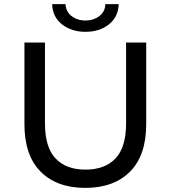

<svg xmlns="http://www.w3.org/2000/svg" viewBox="-20 -907 831 935"><path d="M395 8Q257 8 178 -71Q99 -150 99 -302V-700H199V-306Q199 -190 250.5 -135.5Q302 -81 396 -81Q491 -81 542.5 -135.5Q594 -190 594 -306V-700H692V-302Q692 -150 613 -71Q534 8 395 8ZM396 -752Q329 -752 282.5 -788Q236 -824 234 -887H299Q301 -850 329 -828.5Q357 -807 396 -807Q435 -807 463.5 -828.5Q492 -850 493 -887H558Q556 -824 510 -788Q464 -752 396 -752Z"/></svg>

Font: Montserrat Z Med
Style: Regular
Weight: 500
Designer: Julieta Ulanovsky
Foundry: Julieta Ulanovsky
Version: Version 8.000